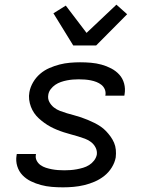

<svg xmlns="http://www.w3.org/2000/svg" viewBox="-20 -795 640 823"><path d="M250 8Q225 8 201.5 6Q178 4 155.5 -2Q133 -8 112.5 -18Q92 -28 76.5 -44Q61 -60 54 -82.5Q47 -105 51 -129L52 -135H134V-133Q131 -119 137 -107Q143 -95 153.5 -87.5Q164 -80 176.5 -76Q189 -72 202 -69.5Q215 -67 228.5 -66Q242 -65 256 -65Q269 -65 282.5 -66Q296 -67 309.5 -69.5Q323 -72 336.5 -76Q350 -80 362 -87.5Q374 -95 383 -106.5Q392 -118 395 -132Q397 -148 390 -162Q383 -176 371 -185.5Q359 -195 344 -200.5Q329 -206 314 -210.5Q299 -215 284 -219Q269 -223 253.5 -228Q238 -233 223.5 -239Q209 -245 196 -252Q183 -259 170.5 -268Q158 -277 146.5 -287.5Q135 -298 126.5 -310.5Q118 -323 112.5 -337.5Q107 -352 105 -368Q103 -384 106 -400Q110 -422 122 -442.5Q134 -463 152 -478.5Q170 -494 192 -503.5Q214 -513 235.5 -518.5Q257 -524 279.5 -526Q302 -528 323 -528Q347 -528 370 -526Q393 -524 415 -518Q437 -512 457 -501.5Q477 -491 491.5 -475Q506 -459 512 -437Q518 -415 514 -391L513 -385H431L432 -387Q434 -401 429 -412.5Q424 -424 414.5 -431.5Q405 -439 393.5 -443.5Q382 -448 369.5 -450.5Q357 -453 344 -454Q331 -455 317 -455Q305 -455 292.5 -454Q280 -453 267 -450.5Q254 -448 241 -443.5Q228 -439 217 -431.5Q206 -424 197.5 -413Q189 -402 187 -389Q184 -372 191.5 -358Q199 -344 211 -334.5Q223 -325 237.5 -319.5Q252 -314 267 -309.5Q282 -305 297.5 -301Q313 -297 327.5 -292Q342 -287 356.5 -281Q371 -275 385 -268Q399 -261 411.5 -252.5Q424 -244 434.5 -233Q445 -222 454 -209.5Q463 -197 469 -183Q475 -169 476.5 -153Q478 -137 476 -120Q472 -98 459 -77Q446 -56 427 -41Q408 -26 386 -16.5Q364 -7 341 -1.5Q318 4 295 6Q272 8 250 8ZM294 -600 209 -738 262 -771 351 -654 479 -775 525 -734 392 -600Z"/></svg>

Font: Iosevka Extended
Style: Italic
Weight: 400
Width: 7
Italic angle: -9°
Monospace: yes
Designer: Belleve Invis
Foundry: Belleve Invis
Version: Version 32.5.0; ttfautohint (v1.8.4)